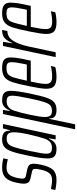

<svg xmlns="http://www.w3.org/2000/svg" viewBox="520 -1094 746 1857"><g transform="rotate(-90 893.5 -165.0)"><path d="M-15 -4 -6 -46Q6 -43 32.5 -39Q59 -35 81 -35Q125 -35 147 -61Q169 -87 181 -141Q189 -181 189 -198Q189 -215 182.5 -220.5Q176 -226 159 -230L96 -244Q70 -250 58 -265Q46 -280 46 -308Q46 -337 54 -372Q71 -455 105 -486.5Q139 -518 199 -518Q225 -518 250 -514.5Q275 -511 291 -506L282 -463Q238 -475 198 -475Q162 -475 139 -454Q116 -433 103 -378Q95 -343 95 -322Q95 -305 101.5 -298Q108 -291 123 -288L189 -274Q214 -268 226.5 -255Q239 -242 239 -213Q239 -201 236.5 -180.5Q234 -160 229 -139Q212 -60 180 -26Q148 8 83 8Q56 8 26.5 4Q-3 0 -15 -4Z M290 -78Q290 -139 315 -255Q337 -366 356 -420.5Q375 -475 401.5 -496.5Q428 -518 475 -518Q514 -518 536.5 -502Q559 -486 558 -443H563L581 -510H623L514 0H474L485 -65H480Q462 -22 437.5 -7Q413 8 384 8Q334 8 312 -10.5Q290 -29 290 -78ZM482 -109Q501 -165 522 -258.5Q543 -352 543 -404Q543 -442 529.5 -458Q516 -474 485 -474Q451 -474 432.5 -459.5Q414 -445 399 -400.5Q384 -356 363 -255L357 -223Q348 -180 342 -145.5Q336 -111 336 -92Q336 -59 349.5 -47.5Q363 -36 394 -36Q426 -36 447.5 -53.5Q469 -71 482 -109Z M720 -510H760L749 -445H754Q785 -518 849 -518Q901 -518 922.5 -499.5Q944 -481 944 -432Q944 -378 919 -255Q896 -143 877.5 -89Q859 -35 832 -13.5Q805 8 759 8Q717 8 697 -8Q677 -24 677 -60H672L620 188H572ZM871 -255Q897 -379 897 -418Q897 -452 884 -463Q871 -474 840 -474Q777 -474 752 -401Q735 -352 713 -251Q691 -150 691 -106Q691 -68 704.5 -52Q718 -36 749 -36Q783 -36 801.5 -50.5Q820 -65 835 -109.5Q850 -154 871 -255Z M964 -90Q964 -137 988 -254Q1011 -367 1028 -418.5Q1045 -470 1075.5 -494Q1106 -518 1164 -518Q1220 -518 1243.5 -499.5Q1267 -481 1267 -436Q1267 -375 1239 -256L1236 -241H1033Q1011 -137 1011 -97Q1011 -62 1028 -48Q1045 -34 1083 -34Q1106 -34 1136 -38Q1166 -42 1184 -47L1174 -4Q1157 1 1129.5 4.5Q1102 8 1078 8Q1017 8 990.5 -14Q964 -36 964 -90ZM1198 -279 1204 -306Q1221 -387 1221 -425Q1221 -456 1208 -466Q1195 -476 1166 -476Q1127 -476 1107.5 -462.5Q1088 -449 1075 -410.5Q1062 -372 1042 -279Z M1378 -510H1418L1404 -421H1408Q1431 -478 1459 -498Q1487 -518 1533 -518L1522 -467Q1465 -467 1429.5 -413.5Q1394 -360 1372 -259L1317 0H1270Z M1494 -90Q1494 -137 1518 -254Q1541 -367 1558 -418.5Q1575 -470 1605.5 -494Q1636 -518 1694 -518Q1750 -518 1773.5 -499.5Q1797 -481 1797 -436Q1797 -375 1769 -256L1766 -241H1563Q1541 -137 1541 -97Q1541 -62 1558 -48Q1575 -34 1613 -34Q1636 -34 1666 -38Q1696 -42 1714 -47L1704 -4Q1687 1 1659.5 4.5Q1632 8 1608 8Q1547 8 1520.5 -14Q1494 -36 1494 -90ZM1728 -279 1734 -306Q1751 -387 1751 -425Q1751 -456 1738 -466Q1725 -476 1696 -476Q1657 -476 1637.5 -462.5Q1618 -449 1605 -410.5Q1592 -372 1572 -279Z"/></g></svg>

Font: Saira Ultra Condensed Light
Style: Italic
Weight: 300
Width: 1
Italic angle: -12°
Designer: Hector Gatti with collaboration of the Omnibus-Type team
Foundry: Omnibus-Type
Version: Version 1.001; ttfautohint (v1.8)